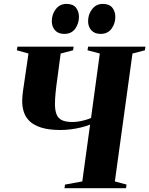

<svg xmlns="http://www.w3.org/2000/svg" viewBox="-20 -988 784 1008"><path d="M318.5 0 321.5 -19 412 -35.5 453 -334Q431.5 -325 405.2 -318.8Q379 -312.5 351.2 -309Q323.5 -305.5 298 -305.5Q237 -305.5 197.2 -318Q157.5 -330.5 135.8 -351.5Q114 -372.5 105.2 -399.8Q96.5 -427 96.5 -457Q96.5 -470.5 97.8 -484.5Q99 -498.5 101 -512L129.5 -707L68.5 -724L71.5 -743H366.5L363.5 -724L298.5 -707L281 -575.5Q275 -534 271.8 -500.8Q268.5 -467.5 268.5 -441.5Q268.5 -409 276.8 -388Q285 -367 305 -357.2Q325 -347.5 360.5 -347.5Q375.5 -347.5 392.8 -350.2Q410 -353 427.2 -357.8Q444.5 -362.5 458 -369L504 -707L439.5 -724L442.5 -743H743.5L740.5 -724L675.5 -707L583 -35.5L644.5 -19L641.5 0ZM317.5 -810Q286 -810 269 -828.8Q252 -847.5 252 -877Q252 -913 273 -940.2Q294 -967.5 329 -967.5Q363.5 -967.5 379 -947.5Q394.5 -927.5 394.5 -899.5Q394.5 -864.5 374.8 -837.2Q355 -810 317.5 -810ZM508 -810Q477 -810 459.8 -828.8Q442.5 -847.5 442.5 -877Q442.5 -913 463.8 -940.2Q485 -967.5 519.5 -967.5Q554 -967.5 569.8 -947.5Q585.5 -927.5 585.5 -899.5Q585.5 -864.5 565.5 -837.2Q545.5 -810 508 -810Z"/></svg>

Font: Merriweather 144pt ExtraBold
Style: Italic
Weight: 800
Italic angle: -7.8°
Version: Version 2.101